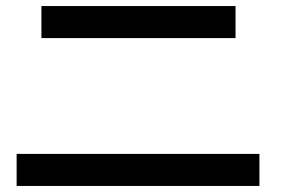

<svg xmlns="http://www.w3.org/2000/svg" viewBox="-20 -673 934 635"><path d="M35 -164H838V-58H35ZM117 -653H759V-547H117Z"/></svg>

Font: 카카오 큰글씨 ExtraBold
Style: Regular
Weight: 800
Designer: Park Young-rak; Lee Sang-min; Kim Jung-jin; Min Bon; Park Min-gyu;
Foundry: Kakao Corporation
Version: Version 2.003